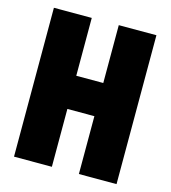

<svg xmlns="http://www.w3.org/2000/svg" viewBox="-105 -786 777 872"><g transform="rotate(15 283.0 -350.0)"><path d="M346 -700H523V0H346V-272H219V0H41V-700H219V-428H346Z"/></g></svg>

Font: Phudu Light ExtraBold
Style: Regular
Weight: 800
Version: Version 1.005;gftools[0.9.23]